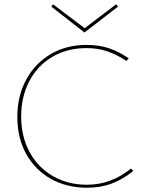

<svg xmlns="http://www.w3.org/2000/svg" viewBox="-20 -873 695 898"><path d="M375 -721 220 -842 228 -853 376 -741 523 -853 532 -842ZM603 -73Q554 -34 502.5 -14.5Q451 5 387 5Q292 5 218 -36.5Q144 -78 102.5 -153Q61 -228 61 -326Q61 -423 102 -499.5Q143 -576 216.5 -619.5Q290 -663 385 -663Q443 -663 490.5 -647Q538 -631 582 -600L571 -588Q528 -617 483 -632.5Q438 -648 384 -648Q294 -648 224.5 -607Q155 -566 117 -493Q79 -420 79 -328Q79 -234 118.5 -161.5Q158 -89 228 -49Q298 -9 387 -9Q500 -9 593 -85Z"/></svg>

Font: Ysabeau Infant Thin
Style: Regular
Weight: 200
Designer: Christian Thalmann (Catharsis Fonts)
Version: Version 0.003